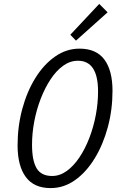

<svg xmlns="http://www.w3.org/2000/svg" viewBox="-20 -953 624 983"><path d="M239 10Q154 10 112 -47Q70 -104 70 -209Q70 -306 94 -395Q118 -484 161 -553.5Q204 -623 262 -663.5Q320 -704 387 -704Q473 -704 514.5 -648Q556 -592 556 -488Q556 -391 532 -302Q508 -213 465 -142.5Q422 -72 364.5 -31Q307 10 239 10ZM247 -52Q286 -52 321.5 -77.5Q357 -103 386.5 -147Q416 -191 437.5 -247Q459 -303 470.5 -364Q482 -425 482 -485Q482 -642 379 -642Q339 -642 303.5 -616.5Q268 -591 239 -547Q210 -503 188.5 -447.5Q167 -392 155.5 -331.5Q144 -271 144 -212Q144 -131 167.5 -91.5Q191 -52 247 -52ZM369 -745 340 -775 488 -933 531 -890Z"/></svg>

Font: Ubuntu Sans Condensed
Style: Italic
Weight: 400
Width: 3
Italic angle: -13.5°
Designer: Dalton Maag Ltd
Foundry: Dalton Maag Ltd
Version: Version 1.006; ttfautohint (v1.8.4.7-5d5b)